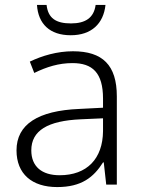

<svg xmlns="http://www.w3.org/2000/svg" viewBox="-20 -749 576 779"><path d="M408 -729H368C361 -677 327 -654 268 -654C207 -654 175 -675 169 -729H130C135 -652 182 -606 267 -606C351 -606 400 -653 408 -729ZM276 -541C212 -541 151 -523 101 -499L119 -453C170 -478 219 -493 274 -493C355 -493 398 -454 398 -349V-312L301 -307C135 -300 47 -245 47 -139C47 -43 110 10 212 10C311 10 360 -30 398 -90H401L411 0H454V-358C454 -485 396 -541 276 -541ZM308 -265 398 -269V-217C397 -105 333 -38 222 -38C150 -38 107 -73 107 -139C107 -219 173 -259 308 -265Z"/></svg>

Font: Noto Sans Bengali Light
Style: Regular
Weight: 300
Designer: Jelle Bosma - Monotype Design Team
Foundry: Monotype Imaging Inc.
Version: Version 2.003